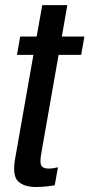

<svg xmlns="http://www.w3.org/2000/svg" viewBox="-20 -744 358 770"><path d="M124.5 6Q76 6 52.2 -17.2Q28.5 -40.5 41 -109.5L114 -524H48L61 -597.5H127L149.5 -723.5H250L228 -597.5H318.5L305.5 -524H215L146 -131.5Q138.5 -91 146 -79.5Q153.5 -68 173.5 -68Q192.5 -68 212.5 -73L199.5 -1Q160 6 124.5 6Z"/></svg>

Font: Anybody Condensed Medium
Style: Italic
Weight: 500
Width: 3
Italic angle: -10°
Designer: Tyler Finck
Foundry: Etcetera Type Company
Version: Version 1.010; ttfautohint (v1.8.3) -l 8 -r 50 -G 200 -x 14 